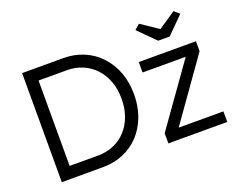

<svg xmlns="http://www.w3.org/2000/svg" viewBox="-116 -949 1437 1158"><g transform="rotate(-20 603.0 -369.5)"><path d="M100 0V-700H364Q436 -700 495.5 -674.5Q555 -649 599 -602Q643 -555 667 -491Q691 -427 691 -350Q691 -273 667 -208.5Q643 -144 599.5 -97.5Q556 -51 496 -25.5Q436 0 364 0ZM178 -62 169 -76H359Q414 -76 460.5 -95.5Q507 -115 540.5 -151.5Q574 -188 592.5 -238Q611 -288 611 -350Q611 -412 592.5 -462Q574 -512 540 -548.5Q506 -585 460 -604.5Q414 -624 359 -624H166L178 -636ZM784 0V-65L1061 -455H784V-522H1151V-458L875 -68H1162V0ZM938 -603 831 -710 864 -739 975 -664 1086 -739 1119 -710 1012 -603Z"/></g></svg>

Font: Our Lexend Light
Style: Regular
Weight: 300
Designer: Bonnie Shaver-Troup, Thomas Jockin
Foundry: Lexend
Version: Version 1.007